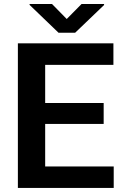

<svg xmlns="http://www.w3.org/2000/svg" viewBox="-20 -924 604 944"><path d="M539.1 -105.5V0H161.1V-105.5ZM202.1 -710.9V0H67.9V-710.9ZM489.7 -417.5V-314.5H161.1V-417.5ZM537.6 -710.9V-605H161.1V-710.9ZM235.8 -904.3 308.1 -830.6 380.9 -904.3H491.7V-899.4L349.6 -763.2H267.6L125.5 -899.9V-904.3Z"/></svg>

Font: Roboto SemiBold
Style: Regular
Weight: 600
Designer: Christian Robertson
Foundry: Google
Version: Version 3.009; 2024